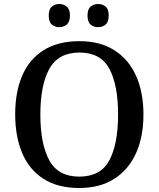

<svg xmlns="http://www.w3.org/2000/svg" viewBox="-20 -931 794 961"><path d="M377 10Q269 10 197.5 -36Q126 -82 91 -165Q56 -248 56 -359Q56 -470 91 -552Q126 -634 198 -679.5Q270 -725 378 -725Q481 -725 552.5 -679.5Q624 -634 661 -551.5Q698 -469 698 -358Q698 -247 661 -164.5Q624 -82 552 -36Q480 10 377 10ZM377 -47Q484 -47 527.5 -129Q571 -211 571 -358Q571 -505 527.5 -586.5Q484 -668 378 -668Q272 -668 227 -586.5Q182 -505 182 -358Q182 -211 226.5 -129Q271 -47 377 -47ZM471 -795Q449 -795 433.5 -808Q418 -821 418 -853Q418 -885 433.5 -898Q449 -911 471 -911Q493 -911 508.5 -898Q524 -885 524 -853Q524 -821 508.5 -808Q493 -795 471 -795ZM277 -795Q255 -795 239.5 -808Q224 -821 224 -853Q224 -885 239.5 -898Q255 -911 277 -911Q298 -911 314 -898Q330 -885 330 -853Q330 -821 314 -808Q298 -795 277 -795Z"/></svg>

Font: Noto Serif Toto Medium
Style: Regular
Weight: 500
Designer: Monotype Design Team
Foundry: Monotype Imaging Inc.
Version: Version 2.001; ttfautohint (v1.8.4.7-5d5b)